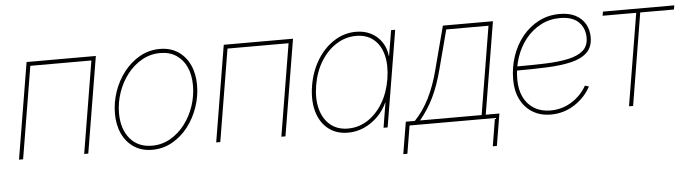

<svg xmlns="http://www.w3.org/2000/svg" viewBox="-45 -718 3775 1052"><g transform="rotate(-5 1843.0 -192.0)"><path d="M504.4 -529.3 416.5 0H394L478 -506.8H142.1L58.1 0H35.6L123.5 -529.3Z M768.1 9.8Q710.9 9.8 668.9 -17.6Q627 -44.9 604 -93.5Q581.1 -142.1 581.1 -205.1Q581.1 -266.6 601.3 -325.7Q621.6 -384.8 658.7 -432.4Q695.8 -480 746.3 -508.5Q796.9 -537.1 856.9 -537.1Q914.1 -537.1 955.8 -509.8Q997.6 -482.4 1020.3 -434.1Q1043 -385.7 1043 -322.8Q1043 -261.2 1022.9 -202.1Q1002.9 -143.1 966.1 -95.2Q929.2 -47.4 878.7 -18.8Q828.1 9.8 768.1 9.8ZM768.6 -12.7Q823.7 -12.7 869.9 -39.3Q916 -65.9 950 -110.4Q983.9 -154.8 1002.2 -210Q1020.5 -265.1 1020.5 -322.3Q1020.5 -380.4 1001 -423.3Q981.4 -466.3 944.8 -490.5Q908.2 -514.6 856.9 -514.6Q802.7 -514.6 756.3 -488.5Q710 -462.4 675.8 -418.5Q641.6 -374.5 622.6 -319.1Q603.5 -263.7 603.5 -205.6Q603.5 -118.7 647.7 -65.7Q691.9 -12.7 768.6 -12.7Z M1588.9 -529.3 1501 0H1478.5L1562.5 -506.8H1226.6L1142.6 0H1120.1L1208 -529.3Z M1845.2 9.8Q1780.8 9.8 1736.8 -24.9Q1692.9 -59.6 1675 -121.3Q1657.2 -183.1 1670.4 -263.7Q1684.1 -343.8 1722.4 -405.5Q1760.7 -467.3 1816.2 -502.2Q1871.6 -537.1 1935.5 -537.1Q1982.4 -537.1 2018.6 -518.1Q2054.7 -499 2076.9 -465.8Q2099.1 -432.6 2103.5 -389.6H2105L2128.4 -529.3H2150.9L2063 0H2040.5L2063 -136.7H2061.5Q2042.5 -94.2 2009 -61Q1975.6 -27.8 1933.6 -9Q1891.6 9.8 1845.2 9.8ZM1846.7 -12.7Q1905.8 -12.7 1955.1 -44.7Q2004.4 -76.7 2038.3 -133.1Q2072.3 -189.5 2084.5 -263.7Q2096.7 -338.4 2082.5 -394.8Q2068.4 -451.2 2030.5 -482.9Q1992.7 -514.6 1934.1 -514.6Q1876.5 -514.6 1825.9 -482.9Q1775.4 -451.2 1740.5 -394.8Q1705.6 -338.4 1692.9 -263.7Q1680.7 -189.5 1696 -133.1Q1711.4 -76.7 1750.2 -44.7Q1789.1 -12.7 1846.7 -12.7Z M2135.7 153.3 2165 -22.5H2214.8Q2238.3 -47.4 2258.3 -75.9Q2278.3 -104.5 2294.9 -137.9Q2311.5 -171.4 2325.7 -210Q2339.8 -248.5 2351.1 -293L2413.1 -529.3H2688.5L2604.5 -22.5H2679.7L2650.4 153.3H2627.9L2653.3 0H2183.6L2158.2 153.3ZM2243.2 -22.5H2582L2662.1 -506.8H2429.7L2373.5 -293Q2351.1 -206.1 2320.1 -141.8Q2289.1 -77.6 2243.2 -22.5Z M2960.4 7.8Q2903.8 7.8 2861.1 -18.1Q2818.4 -43.9 2794.7 -90.6Q2771 -137.2 2771 -199.7Q2771 -268.1 2791.7 -329.1Q2812.5 -390.1 2850.6 -436.8Q2888.7 -483.4 2940.7 -510.3Q2992.7 -537.1 3055.7 -537.1Q3107.9 -537.1 3143.1 -518.6Q3178.2 -500 3196.3 -468Q3214.4 -436 3214.4 -396Q3214.4 -341.8 3183.1 -311.8Q3151.9 -281.7 3095.2 -268.3Q3038.6 -254.9 2960.4 -251.7Q2882.3 -248.5 2788.1 -248.5V-271Q2879.4 -271 2953.6 -273.4Q3027.8 -275.9 3081.1 -287.4Q3134.3 -298.8 3163.1 -324.2Q3191.9 -349.6 3191.9 -395Q3191.9 -447.8 3157.7 -481.2Q3123.5 -514.6 3055.7 -514.6Q2998 -514.6 2950 -489.5Q2901.9 -464.4 2866.9 -420.9Q2832 -377.4 2812.7 -320.6Q2793.5 -263.7 2793.5 -199.7Q2793.5 -143.1 2813.7 -101.6Q2834 -60.1 2871.8 -37.4Q2909.7 -14.6 2960.4 -14.6Q3024.9 -14.6 3077.6 -47.9Q3130.4 -81.1 3159.7 -133.8L3181.2 -127.4Q3150.4 -68.8 3091.3 -30.5Q3032.2 7.8 2960.4 7.8Z M3390.6 0 3474.6 -506.8H3289.6L3293.5 -529.3H3686L3682.1 -506.8H3496.6L3413.1 0Z"/></g></svg>

Font: Inter 24pt Thin
Style: Italic
Weight: 250
Italic angle: -9.3988°
Version: Version 4.001;git-66647c0bb